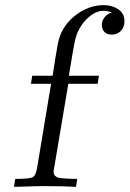

<svg xmlns="http://www.w3.org/2000/svg" viewBox="-20 -725 503 745"><path d="M34.2 0 39.1 -30.8Q92.3 -30.8 105.7 -36.9Q119.1 -43 124 -74.2L178.2 -399.9H100.1L105 -431.2H184.1Q195.3 -505.4 204.1 -553.2Q216.3 -620.1 269 -662.6Q321.8 -705.1 382.8 -705.1Q415 -705.1 439 -689Q462.9 -672.9 462.9 -643.1Q462.9 -618.2 448.5 -604.5Q434.1 -590.8 414.1 -590.8Q394 -590.8 384.5 -601.8Q375 -612.8 375 -627.9Q375 -643.1 385 -657Q395 -670.9 414.1 -676.8Q397.9 -682.6 381.8 -683.1Q340.8 -683.1 301.8 -634.8Q283.7 -609.9 276.4 -586.9Q269 -564 262.2 -521L247.1 -431.2H363.8L358.9 -399.9H245.1L190.9 -78.1Q188 -64 188 -59.1Q188 -47.9 194.1 -42.5Q200.2 -37.1 205.1 -35.6Q210 -34.2 222.2 -33.2Q240.2 -31.2 279.8 -30.8L274.9 0Q227.1 -2.9 148.9 -2.9Q135.7 -2.9 116.9 -2.4Q98.1 -2 73.2 -1Q48.3 0 34.2 0Z"/></svg>

Font: CMU Serif Extra
Style: RomanSlanted
Weight: 500
Italic angle: -9.46001°
Version: Version 0.7.0